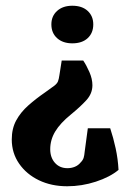

<svg xmlns="http://www.w3.org/2000/svg" viewBox="-20 -445 455 669"><path d="M270 -234Q281 -218 291.5 -194Q302 -170 302 -148Q302 -119 281 -96Q260 -73 227 -46Q190 -16 172.5 13Q155 42 155 75Q155 104 171.5 122.5Q188 141 215 141Q229 141 241 136Q253 131 261 121Q269 113 271.5 104.5Q274 96 275 84L286 2H364Q375 35 383 72Q391 109 393 147Q363 172 314 188Q265 204 214 204Q159 204 115.5 183Q72 162 46.5 125Q21 88 21 41Q21 3 36.5 -25.5Q52 -54 78.5 -77.5Q105 -101 137 -123Q160 -139 169.5 -146.5Q179 -154 182 -161.5Q185 -169 187 -183L195 -234ZM232 -425Q266 -425 285.5 -407Q305 -389 305 -360Q305 -330 285.5 -312Q266 -294 232 -294Q199 -294 179 -312Q159 -330 159 -360Q159 -389 179 -407Q199 -425 232 -425Z"/></svg>

Font: Rasa
Style: Bold
Weight: 700
Designer: Anna Giedrys (Yrsa+Rasa design), David Brezina (Yrsa art-direction, Rasa art-direction, design)
Foundry: Rosetta Type Foundry
Version: Version 2.004